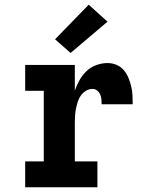

<svg xmlns="http://www.w3.org/2000/svg" viewBox="-20 -796 640 816"><path d="M87 0V-110H166V-410H87V-520H298V-411Q306 -434 318 -455.5Q330 -477 348 -494Q366 -511 389.5 -519.5Q413 -528 437 -528Q457 -528 475 -520.5Q493 -513 505.5 -498.5Q518 -484 525.5 -466Q533 -448 537.5 -429.5Q542 -411 543 -391.5Q544 -372 544 -353H412Q412 -364 411 -374.5Q410 -385 405.5 -395Q401 -405 392.5 -411.5Q384 -418 373 -418Q358 -418 345 -410Q332 -402 323.5 -390Q315 -378 310.5 -363.5Q306 -349 303 -334.5Q300 -320 299 -305Q298 -290 298 -276V-110H394V0ZM280 -571 214 -629 357 -776 437 -704Z"/></svg>

Font: Iosevka HT Extrabold Extended
Style: Regular
Weight: 800
Width: 7
Monospace: yes
Designer: Belleve Invis
Foundry: Belleve Invis
Version: Version 32.3.0; ttfautohint (v1.8.4)